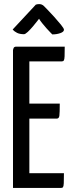

<svg xmlns="http://www.w3.org/2000/svg" viewBox="-20 -931 360 951"><path d="M44.4 0V-683.5Q44.4 -683.5 46.9 -691.8Q49.4 -700 60.9 -700H300.6Q300.6 -667.3 299.9 -652Q299.3 -636.6 296.2 -631.7Q293 -626.8 285.5 -626.8H125.4V-73.2H296.7Q296.7 -39.3 295.9 -23.7Q295.1 -8.2 292.1 -4.1Q289 0 281 0ZM55.3 -343.5V-418H276Q276 -371.9 274.1 -357.7Q272.3 -343.5 260.9 -343.5ZM239.1 -760.6Q239.1 -760.6 230.8 -768.9Q222.5 -777.3 211.1 -789.9Q199.8 -802.6 189.2 -815.8Q178.6 -829 173.4 -838.1Q173.4 -838.1 164.6 -826.7Q155.8 -815.3 142.8 -799.8Q129.8 -784.4 117.6 -773Q105.3 -761.6 98.8 -761.6Q78.4 -761.6 64.8 -768.1Q51.3 -774.6 42.8 -784.9L157.4 -908Q165.2 -910.7 174.4 -910.7Q180.7 -910.7 187.1 -908.2Q193.5 -905.7 199.5 -899.1Q199.5 -899.1 214.3 -884Q229.1 -868.8 248.1 -847.9Q267.1 -826.9 281.9 -808.6Q296.8 -790.2 296.8 -783.7Q296.8 -773.3 278.9 -767Q261.1 -760.6 239.1 -760.6Z"/></svg>

Font: Yanone Kaffeesatz ExtraLight
Style: Regular
Weight: 200
Designer: Yanone (Cyrillic: Daniel Pouzeot, Huerta Tipografica, and Cyreal)
Foundry: Yanone
Version: Version 2.003